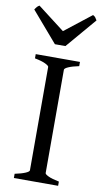

<svg xmlns="http://www.w3.org/2000/svg" viewBox="-106 -896 499 939"><g transform="rotate(10 143.5 -426.0)"><path d="M34.2 0V-21Q67.4 -27.8 86.2 -35.9Q105 -43.9 105 -50.8V-564Q105 -569.8 87.2 -578.6Q69.3 -587.4 34.2 -594.2V-615.2H253.9V-594.2Q220.7 -587.4 201.9 -579.1Q183.1 -570.8 183.1 -564V-50.8Q183.1 -44.9 200.9 -36.4Q218.8 -27.8 253.9 -21V0ZM170.4 -679.2H118.2L-10.7 -829.1Q-7.3 -834 -4.9 -837.4Q-2.4 -840.8 -0.2 -843.3Q2 -845.7 4.6 -847.7Q7.3 -849.6 11.2 -852.1L145.5 -749L277.3 -852.1Q285.6 -847.7 289.1 -843.3Q292.5 -838.9 298.3 -829.1Z"/></g></svg>

Font: Noto Serif Devanagari
Style: Bold
Weight: 700
Designer: Monotype Design Team
Foundry: Monotype Imaging Inc.
Version: Version 1.01